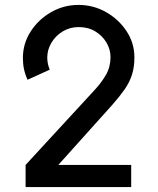

<svg xmlns="http://www.w3.org/2000/svg" viewBox="-20 -760 640 780"><path d="M84 0V-90L364 -394Q392 -424 410.5 -456Q429 -488 429 -528Q429 -559 412.5 -587Q396 -615 367 -632.5Q338 -650 300 -650Q264 -650 235 -632.5Q206 -615 189 -586.5Q172 -558 172 -526Q172 -501 182 -477L92 -436Q73 -476 73 -524Q73 -583 104.5 -632Q136 -681 187.5 -710.5Q239 -740 299 -740Q359 -740 410.5 -711Q462 -682 494 -633.5Q526 -585 526 -527Q526 -487 516 -456Q506 -425 486 -396.5Q466 -368 437 -335L217 -90H513V0Z"/></svg>

Font: Tiny Medium
Style: Regular
Weight: 500
Monospace: yes
Designer: Philipp Nurullin, Konstantin Bulenkov
Foundry: JetBrains
Version: Version 2.251; ttfautohint (v1.8.4.7-5d5b)